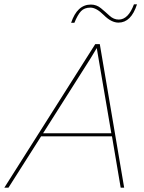

<svg xmlns="http://www.w3.org/2000/svg" viewBox="-66 -863 661 883"><path d="M550 -843H564Q537 -759 479 -759Q446 -759 411.5 -793.5Q377 -828 350 -828Q322 -828 306.5 -811.5Q291 -795 276 -758H261Q289 -842 352 -842Q378 -842 398.5 -825Q419 -808 438 -790.5Q457 -773 480 -773Q524 -773 550 -843ZM372 -660H393L505 0H489L449 -236H123L-27 0H-46ZM132 -250H446L387 -595L379 -642L352 -597Z"/></svg>

Font: Elaine Sans Thin
Style: Italic
Weight: 250
Italic angle: -13°
Designer: Wei Huang
Foundry: Wei Huang
Version: Version 2.001;December 24, 2019;FontCreator 12.0.0.2547 64-b